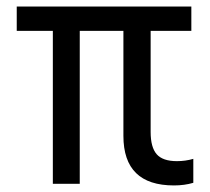

<svg xmlns="http://www.w3.org/2000/svg" viewBox="-20 -560 640 585"><path d="M141 0V-466H31V-540H563V-466H439V-158Q439 -111 457.5 -90Q476 -69 519 -69Q545 -69 569 -76V-3Q542 5 510 5Q356 5 356 -146V-466H223V0Z"/></svg>

Font: CommitMono
Style: 450Regular
Weight: 450
Designer: Eigil Nikolajsen
Foundry: Eigil Nikolajsen
Version: Version 1.002